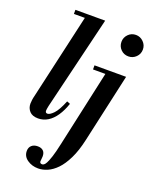

<svg xmlns="http://www.w3.org/2000/svg" viewBox="-191 -855 1010 1279"><g transform="rotate(20 314.0 -215.0)"><path d="M128 11Q87 11 67 -11Q47 -33 47 -64Q47 -75 49 -90.5Q51 -106 55 -121L199 -754H326L166 -90Q163 -77 162 -68.5Q161 -60 161 -56Q161 -40 176 -40Q193 -40 218.5 -66.5Q244 -93 272 -162L295 -153Q278 -102 253 -65Q228 -28 196.5 -8.5Q165 11 128 11ZM115 -725V-754H280V-725ZM242 324Q198 324 165 301Q132 278 132 240Q132 215 148 200.5Q164 186 191 186Q216 186 230 199Q244 212 244 238Q244 249 242.5 258Q241 267 241 273Q241 289 258 289Q263 289 270 285Q277 281 285.5 265.5Q294 250 305.5 215.5Q317 181 330 120L455 -450H585L477 36Q459 118 431.5 174Q404 230 372.5 262.5Q341 295 307.5 309.5Q274 324 242 324ZM361 -421V-450H573V-421ZM552 -583Q520 -583 498 -605Q476 -627 476 -659Q476 -690 498 -712.5Q520 -735 552 -735Q583 -735 605.5 -712.5Q628 -690 628 -659Q628 -627 605.5 -605Q583 -583 552 -583Z"/></g></svg>

Font: Libre Bodoni SemiBold
Style: Italic
Weight: 600
Italic angle: -13°
Version: Version 2.003